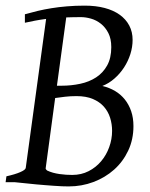

<svg xmlns="http://www.w3.org/2000/svg" viewBox="-20 -650 535 685"><path d="M269 -588.9Q254.4 -588.9 241.2 -588.6Q228 -588.4 216.3 -587.9L183.1 -344.2H200.2Q234.4 -344.2 266.4 -351.1Q298.3 -357.9 323 -374Q347.7 -390.1 362.3 -416.5Q377 -442.9 377 -481.9Q377 -511.7 366.5 -532.2Q356 -552.7 339.8 -565.4Q323.7 -578.1 304.7 -583.5Q285.6 -588.9 269 -588.9ZM252.9 -307.1Q231 -307.1 212.4 -304.9Q193.8 -302.7 176.8 -300.3L143.1 -50.8Q141.6 -46.9 148.4 -41.5Q157.7 -37.1 168.9 -33.9Q180.2 -30.8 192.1 -29.1Q204.1 -27.3 215.8 -26.6Q227.5 -25.9 237.8 -25.9Q270 -25.9 296.1 -39.3Q322.3 -52.7 340.8 -74.7Q359.4 -96.7 369.6 -125Q379.9 -153.3 379.9 -183.1Q379.9 -207.5 372.8 -230Q365.7 -252.4 350.6 -269.5Q335.4 -286.6 311.3 -296.9Q287.1 -307.1 252.9 -307.1ZM456.1 -200.2Q456.1 -152.3 437.5 -112.8Q418.9 -73.2 387.2 -44.9Q355.5 -16.6 313.5 -0.7Q271.5 15.1 225.1 15.1Q215.3 15.1 201.7 14.6Q188 14.2 172.6 12.9Q157.2 11.7 140.9 10.5Q124.5 9.3 108.9 7.8Q72.3 4.4 32.2 0H0L2.9 -21Q33.7 -27.8 52.2 -35.9Q70.8 -43.9 71.8 -50.8L144.5 -582.5Q122.6 -579.6 104.5 -576.2Q86.4 -572.8 68.8 -568.8V-599.1Q91.3 -605.5 114.7 -611.1Q138.2 -616.7 164.1 -620.8Q189.9 -625 219.2 -627.4Q248.5 -629.9 282.2 -629.9Q321.8 -629.9 353.3 -621.6Q384.8 -613.3 407 -597.4Q429.2 -581.5 441.2 -558.8Q453.1 -536.1 453.1 -507.8Q453.1 -482.4 445.1 -457Q437 -431.6 422.6 -409.4Q408.2 -387.2 388.4 -369.9Q368.7 -352.5 345.2 -343.3Q370.1 -337.4 390.4 -325.4Q410.6 -313.5 425.3 -295.2Q439.9 -276.9 448 -253.2Q456.1 -229.5 456.1 -200.2Z"/></svg>

Font: Gentium Plus CyrE
Style: Italic
Weight: 400
Italic angle: -8°
Designer: J. Victor Gaultney, Annie Olsen, Iska Routamaa, Becca Hirsbrunner
Foundry: SIL International
Version: Version 5.000